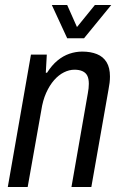

<svg xmlns="http://www.w3.org/2000/svg" viewBox="-20 -743 482 763"><path d="M11 0 103 -526H166L162 -454H167Q186 -484 208.5 -502.5Q231 -521 256 -529.5Q281 -538 307 -538Q340 -538 365 -528Q390 -518 403.5 -496Q417 -474 417 -439Q417 -427 415.5 -414Q414 -401 411 -386L343 0H264L329 -372Q331 -383 332 -392Q333 -401 333 -410Q333 -430 327 -442Q321 -454 308 -460Q295 -466 276 -466Q255 -466 234 -455.5Q213 -445 195 -424.5Q177 -404 163.5 -374Q150 -344 144 -304L90 0ZM422 -723 314 -591H247L186 -723H247L299 -606H262L357 -723Z"/></svg>

Font: Archivo Condensed
Style: Italic
Weight: 400
Width: 3
Italic angle: -10°
Designer: Hector Gatti
Foundry: Omnibus-Type
Version: Version 2.001